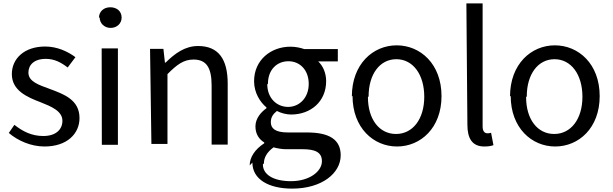

<svg xmlns="http://www.w3.org/2000/svg" viewBox="-20 -826 3622 1135"><path d="M32 -40C86 6 163 40 243 40C377 40 450 -36 450 -128C450 -236 358 -269 275 -300C210 -324 148 -343 148 -397C148 -441 180 -478 251 -478C302 -478 341 -457 380 -427L426 -488C380 -522 318 -551 247 -551C123 -551 50 -479 50 -388C50 -291 140 -252 219 -222C282 -197 349 -170 349 -112C349 -62 312 -22 236 -22C167 -22 115 -49 65 -88Z M569 -724C569 -688 597 -661 634 -661C671 -661 699 -687 699 -722C699 -760 670 -783 632 -783C594 -783 565 -759 565 -720ZM582 30H677V-540H581Z M875 25H970V-388C1027 -445 1066 -474 1124 -474C1199 -474 1231 -428 1231 -320V29H1326V-332C1326 -477 1271 -554 1151 -554C1073 -554 1014 -510 959 -456H955L946 -537H867Z M1472 135C1472 234 1568 289 1707 289C1883 289 1994 198 1994 92C1994 -1 1927 -43 1794 -43H1682C1605 -43 1581 -68 1581 -104C1581 -135 1596 -153 1617 -170C1642 -157 1673 -149 1701 -149C1816 -149 1908 -225 1908 -346C1908 -395 1889 -437 1861 -463H1977V-536H1778C1758 -543 1729 -550 1697 -550C1581 -550 1482 -471 1482 -346C1482 -277 1518 -222 1555 -191V-186C1525 -165 1490 -127 1490 -79C1490 -33 1512 -2 1542 16V21C1488 56 1456 103 1456 152ZM1540 140C1540 107 1557 74 1597 45C1622 52 1649 56 1670 56H1768C1843 56 1883 74 1883 127C1883 187 1810 245 1700 245C1596 245 1534 206 1534 146ZM1564 -331C1564 -415 1618 -464 1685 -464C1752 -464 1805 -413 1805 -330C1805 -247 1749 -194 1683 -194C1616 -194 1560 -246 1560 -328Z M2064 -259C2064 -70 2188 40 2327 40C2466 40 2590 -69 2590 -258C2590 -448 2465 -558 2325 -558C2185 -558 2060 -447 2060 -256ZM2159 -256C2159 -387 2225 -476 2323 -476C2421 -476 2488 -386 2488 -254C2488 -122 2420 -34 2321 -34C2222 -34 2155 -121 2155 -252Z M2743 -88C2743 -7 2772 40 2843 40C2868 40 2884 37 2897 32L2883 -41C2872 -38 2867 -38 2861 -38C2846 -38 2833 -49 2833 -78V-806H2737Z M2999 -259C2999 -70 3123 40 3262 40C3401 40 3525 -69 3525 -258C3525 -448 3400 -558 3260 -558C3120 -558 2995 -447 2995 -256ZM3094 -256C3094 -387 3160 -476 3258 -476C3356 -476 3423 -386 3423 -254C3423 -122 3355 -34 3256 -34C3157 -34 3090 -121 3090 -252Z"/></svg>

Font: GenEiGothic-pro-Regular
Style: Regular
Weight: 400
Designer: Ryoko NISHIZUKA (kana & ideographs); Paul D. Hunt (Latin, Greek & Cyrillic); Wenlong ZHANG (bopomofo); Sandoll Communica
Foundry: Adobe Systems Incorporated; o_tamon
Version: Version 1.000.140830